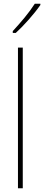

<svg xmlns="http://www.w3.org/2000/svg" viewBox="-20 -1017 238 1037"><path d="M198 -990V-997H168C136 -947 94 -898 49 -849V-839H65C108 -878 165 -942 198 -990ZM103 0V-760H77V0Z"/></svg>

Font: Noto Sans Condensed Thin
Style: Regular
Weight: 100
Width: 3
Designer: Monotype Design Team
Foundry: Monotype Imaging Inc.
Version: Version 2.013